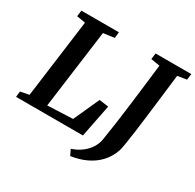

<svg xmlns="http://www.w3.org/2000/svg" viewBox="-190 -952 1351 1329"><g transform="rotate(30 486.0 -288.0)"><path d="M0 0 5 -45.5 74 -59 156.5 -683 87 -695 93.5 -743H393L388 -695L300 -683L216.5 -56.5L418.5 -65L511.5 -270.5L586 -260.5L534.5 0ZM529.5 167.5 507.5 122Q554 106.5 587.5 81Q621 55.5 641.5 23.2Q662 -9 668 -43.5Q679 -111.5 690 -189.5Q701 -267.5 711.5 -351.2Q722 -435 732 -519Q742 -603 751.5 -683L680 -695L686.5 -743H972L965.5 -695L893 -683.5Q882.5 -596 872.2 -509.5Q862 -423 852.2 -344.5Q842.5 -266 834 -202.2Q825.5 -138.5 818.2 -95.8Q811 -53 806 -38Q786.5 20 747 62.8Q707.5 105.5 652 131.8Q596.5 158 529.5 167.5Z"/></g></svg>

Font: Merriweather 24pt
Style: Bold Italic
Weight: 700
Italic angle: -7.8°
Designer: Eben Sorkin
Foundry: Eben Sorkin
Version: Version 2.101